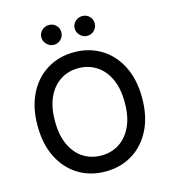

<svg xmlns="http://www.w3.org/2000/svg" viewBox="-134 -1044 1036 1162"><g transform="rotate(-15 384.0 -463.0)"><path d="M711.6 -363.6Q711.6 -247.5 669 -163.7Q626.4 -79.9 552.4 -35Q478.3 9.9 384.2 9.9Q289.8 9.9 215.7 -35Q141.7 -79.9 99.1 -163.7Q56.5 -247.5 56.5 -363.6Q56.5 -480.1 99.1 -563.7Q141.7 -647.4 215.7 -692.3Q289.8 -737.2 384.2 -737.2Q478.3 -737.2 552.4 -692.3Q626.4 -647.4 669 -563.7Q711.6 -480.1 711.6 -363.6ZM603 -363.6Q603 -452.4 574.4 -513.3Q545.8 -574.2 496.3 -605.6Q446.7 -637.1 384.2 -637.1Q321.7 -637.1 272.2 -605.6Q222.7 -574.2 194.1 -513.3Q165.5 -452.4 165.5 -363.6Q165.5 -275.2 194.1 -214.1Q222.7 -153.1 272.2 -121.6Q321.7 -90.2 384.2 -90.2Q446.7 -90.2 496.3 -121.6Q545.8 -153.1 574.4 -214.1Q603 -275.2 603 -363.6ZM279.8 -811.8Q255 -811.8 236 -830.4Q217 -849.1 217 -873.9Q217 -900.2 236 -918Q255 -935.7 279.8 -935.7Q306.5 -935.7 324.4 -918Q342.3 -900.2 342.3 -873.9Q342.3 -849.1 324.4 -830.4Q306.5 -811.8 279.8 -811.8ZM488.6 -811.8Q463.8 -811.8 444.8 -830.4Q425.8 -849.1 425.8 -873.9Q425.8 -900.2 444.8 -918Q463.8 -935.7 488.6 -935.7Q515.3 -935.7 533.2 -918Q551.1 -900.2 551.1 -873.9Q551.1 -849.1 533.2 -830.4Q515.3 -811.8 488.6 -811.8Z"/></g></svg>

Font: Inter UI Medium
Style: Regular
Weight: 500
Designer: Rasmus Andersson
Foundry: rsms
Version: 3.2;8d6f07862